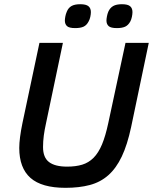

<svg xmlns="http://www.w3.org/2000/svg" viewBox="-20 -880 729 915"><path d="M605 -274.9Q586.9 -189.9 560.3 -134Q533.7 -78.1 496.1 -44.9Q458.5 -11.7 408 1.7Q357.4 15.1 292 15.1Q178.7 15.1 125.2 -32.2Q71.8 -79.6 71.8 -174.8Q71.8 -197.8 75.7 -227.8Q79.6 -257.8 86.9 -293L168 -675.8H279.8L199.2 -292Q192.4 -261.7 188.7 -233.9Q185.1 -206.1 185.1 -179.2Q185.1 -129.4 213.6 -107.7Q242.2 -85.9 299.8 -85.9Q340.8 -85.9 371.6 -95.2Q402.3 -104.5 425.8 -127.9Q449.2 -151.4 466.1 -191.7Q482.9 -231.9 496.1 -293.9L578.1 -675.8H689ZM413.1 -822.3Q413.1 -812.5 410.4 -799.8Q407.7 -787.1 402.3 -777.8Q393.1 -759.8 378.2 -752.9Q363.3 -746.1 338.4 -746.1Q309.6 -746.1 299.3 -755.6Q289.1 -765.1 289.1 -782.2Q289.1 -789.1 291.3 -801.3Q293.5 -813.5 298.3 -824.2Q305.7 -842.8 320.8 -851.3Q335.9 -859.9 362.3 -859.9Q390.1 -859.9 401.6 -850.3Q413.1 -840.8 413.1 -822.3ZM611.3 -822.3Q611.3 -812.5 608.6 -799.8Q606 -787.1 601.1 -777.8Q591.3 -759.8 576.4 -752.9Q561.5 -746.1 537.1 -746.1Q508.3 -746.1 497.8 -755.6Q487.3 -765.1 487.3 -782.2Q487.3 -789.1 489.5 -801.3Q491.7 -813.5 496.1 -824.2Q504.4 -842.8 519.5 -851.3Q534.7 -859.9 561 -859.9Q588.9 -859.9 600.1 -850.3Q611.3 -840.8 611.3 -822.3Z"/></svg>

Font: Clear Sans Medium
Style: Italic
Weight: 500
Italic angle: -12°
Foundry: Intel Corporation
Version: Version 1.00